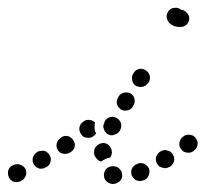

<svg xmlns="http://www.w3.org/2000/svg" viewBox="-43 -443 525 491"><path d="M258 24Q266 20 269 11Q270 7 269 2Q269 -2 267 -6Q264 -10 261 -13Q257 -16 253 -17Q252 -17 252 -17Q243 -20 234 -15Q226 -11 224 -2Q222 2 223 7Q223 11 225 15Q227 19 231 22Q234 25 238 26Q240 26 241 27Q250 29 258 24ZM19 13Q22 10 23 6Q25 1 24 -3Q24 -8 22 -11Q20 -15 16 -18Q13 -21 8 -22Q4 -24 0 -23Q-5 -23 -9 -21L-11 -20Q-19 -16 -22 -7Q-24 2 -20 11Q-16 19 -7 22Q2 24 11 20L12 19Q16 17 19 13ZM337 6Q341 -3 338 -12Q336 -16 333 -19Q330 -22 326 -24Q321 -26 317 -26Q312 -26 308 -24L306 -23Q298 -20 294 -11Q291 -3 294 6Q296 10 299 13Q302 17 306 18Q310 20 315 20Q319 20 323 18H325Q334 14 337 6ZM86 -29Q89 -38 84 -46Q82 -50 78 -53Q75 -56 71 -57Q66 -58 62 -57Q57 -57 53 -55L52 -54Q44 -49 41 -40Q39 -31 43 -23Q46 -19 49 -16Q53 -14 57 -12Q61 -11 66 -12Q70 -12 74 -15L76 -16Q84 -20 86 -29ZM402 -31Q404 -40 399 -48Q397 -52 393 -55Q390 -57 385 -58Q381 -60 376 -59Q372 -58 368 -56L366 -55Q359 -50 356 -41Q354 -32 359 -24Q361 -20 365 -17Q369 -15 373 -14Q377 -13 382 -13Q386 -14 390 -16L392 -17Q400 -22 402 -31ZM202 -40Q196 -47 198 -57V-59Q200 -68 208 -73Q215 -78 225 -77Q234 -75 239 -67Q244 -59 243 -50L242 -48Q242 -46 241 -44Q240 -42 239 -40Q231 -39 224 -35Q220 -33 216 -30Q216 -30 216 -30Q216 -30 216 -30Q207 -32 202 -40ZM148 -68Q150 -77 144 -85Q142 -89 138 -91Q135 -94 130 -95Q126 -96 121 -95Q117 -94 113 -91L112 -90Q104 -85 102 -76Q100 -67 105 -59Q110 -51 119 -50Q128 -48 136 -53L138 -54Q146 -59 148 -68ZM459 -64Q461 -68 462 -72Q463 -77 462 -81Q461 -85 458 -89Q453 -97 444 -98Q434 -100 427 -95L425 -93Q421 -91 419 -87Q417 -83 416 -79Q415 -74 416 -70Q417 -66 420 -62Q425 -54 434 -53Q443 -51 451 -56L453 -58Q456 -60 459 -64ZM198 -96 196 -95Q193 -92 188 -91Q184 -90 179 -91Q175 -91 171 -93Q167 -96 165 -99Q159 -107 160 -116Q161 -125 169 -131L170 -132Q174 -135 178 -136Q183 -137 187 -136Q191 -136 194 -134Q197 -133 200 -130Q199 -126 199 -123Q198 -114 201 -105Q202 -103 203 -101Q202 -100 200 -99Q199 -97 198 -96ZM221 -121Q221 -117 223 -112Q224 -108 227 -105Q230 -101 234 -99Q243 -95 251 -99Q260 -102 264 -110L265 -112Q267 -116 267 -120Q267 -125 266 -129Q264 -133 261 -137Q258 -140 254 -142Q246 -146 237 -143Q228 -140 224 -131V-129Q222 -125 221 -121ZM256 -186Q255 -181 256 -177Q257 -173 260 -169Q263 -166 266 -163Q270 -161 275 -160Q279 -160 284 -161Q288 -162 291 -164Q295 -167 297 -171L298 -173Q303 -181 301 -190Q299 -199 291 -204Q283 -208 274 -206Q265 -204 260 -196L259 -194Q257 -190 256 -186ZM295 -239Q296 -229 304 -224Q308 -222 312 -221Q317 -220 321 -221Q325 -222 329 -224Q333 -227 335 -230L337 -232Q342 -240 340 -249Q338 -258 330 -263Q323 -268 314 -267Q304 -265 299 -257L298 -255Q293 -248 295 -239ZM434 -411Q441 -405 441 -396Q441 -387 434 -380Q427 -374 418 -374Q410 -374 403 -376Q396 -379 390 -384Q384 -391 383 -400Q383 -409 389 -416Q395 -423 404 -423Q413 -424 420 -418Q428 -418 434 -411Z"/></svg>

Font: FRB American Cursive Dotted Extrabold
Style: Bold Italic
Weight: 800
Italic angle: -25°
Version: Version 2.0;Modular Font Editor K font №1